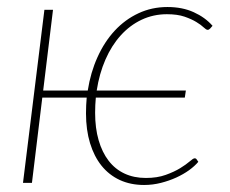

<svg xmlns="http://www.w3.org/2000/svg" viewBox="-20 -521 656 547"><path d="M578.5 -439.5Q576.5 -438 575.2 -437Q574 -436 571.5 -436Q567.5 -436 560.2 -443Q553 -450 539.5 -458.2Q526 -466.5 505.8 -473.5Q485.5 -480.5 455.5 -480.5Q417 -480.5 383.5 -464.8Q350 -449 324 -420.2Q298 -391.5 280.5 -351.5Q263 -311.5 255.5 -263H509.5L506.5 -243H253Q252 -232 251.5 -221.5Q251 -211 251 -199.5Q251 -156 261 -121.5Q271 -87 289.5 -63Q308 -39 334.8 -26.5Q361.5 -14 395.5 -14Q428 -14 452.2 -22.8Q476.5 -31.5 493.5 -42Q510.5 -52.5 520.5 -61.2Q530.5 -70 534.5 -70Q538.5 -70 540.5 -66.5L545 -60Q535 -48 518.8 -36.2Q502.5 -24.5 482.2 -15.2Q462 -6 438.5 0Q415 6 390.5 6Q352 6 321.2 -8.2Q290.5 -22.5 269.2 -49Q248 -75.5 236.5 -113.2Q225 -151 225 -198Q225 -209.5 225.5 -220.5Q226 -231.5 227 -243H100.5L71 0H45.5L106.5 -493H131L103 -263H230Q238 -314.5 257.8 -358.2Q277.5 -402 307 -433.8Q336.5 -465.5 374.5 -483.2Q412.5 -501 457 -501Q499.5 -501 532 -486.2Q564.5 -471.5 585.5 -447.5Z"/></svg>

Font: Lato Thin
Style: Italic
Weight: 200
Italic angle: -7°
Designer: Lukasz Dziedzic
Foundry: tyPoland Lukasz Dziedzic
Version: Version 2.007; 2014-02-27